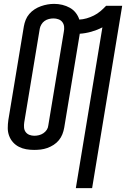

<svg xmlns="http://www.w3.org/2000/svg" viewBox="-20 -765 650 990"><path d="M371 205 508 -624Q481 -610 451 -601.5Q421 -593 391 -591Q391 -590 391 -590Q391 -590 391 -589L311 -106Q308 -89 301.5 -72.5Q295 -56 283.5 -42Q272 -28 256.5 -18Q241 -8 224 -2Q207 4 190 6Q173 8 156 8Q135 8 115 4.5Q95 1 77.5 -8Q60 -17 47 -31.5Q34 -46 27 -65Q20 -84 20 -104.5Q20 -125 23 -146L103 -629Q106 -646 112.5 -662.5Q119 -679 131 -693Q143 -707 158.5 -717Q174 -727 191 -733Q208 -739 225 -742Q242 -745 259 -745Q281 -745 301.5 -740Q322 -735 340 -725Q358 -715 370.5 -699Q383 -683 389 -664Q408 -665 427 -670.5Q446 -676 464 -685Q482 -694 497.5 -707Q513 -720 527 -735H610L455 205ZM157 -65Q169 -65 181 -68Q193 -71 203.5 -78Q214 -85 221 -95.5Q228 -106 229 -118L309 -601Q312 -615 310.5 -628Q309 -641 301.5 -651Q294 -661 281.5 -665.5Q269 -670 256 -670Q244 -670 232 -667Q220 -664 210 -657Q200 -650 193.5 -639Q187 -628 185 -617L105 -134Q103 -121 104 -107.5Q105 -94 112.5 -84Q120 -74 132 -69.5Q144 -65 157 -65Z"/></svg>

Font: Iosevka Curly Extended
Style: Italic
Weight: 400
Width: 7
Italic angle: -9°
Monospace: yes
Designer: Belleve Invis
Foundry: Belleve Invis
Version: Version 11.1.0; ttfautohint (v1.8.3)